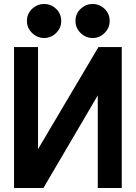

<svg xmlns="http://www.w3.org/2000/svg" viewBox="-20 -934 675 954"><path d="M49.8 0V-700.2H168.9V-192.9L469.2 -700.2H585V0H465.8V-460L195.8 0ZM113.8 -830.1Q113.8 -865.7 139.4 -889.9Q165 -914.1 199.2 -914.1Q233.9 -914.1 259 -889.9Q284.2 -865.7 284.2 -830.1Q284.2 -794.9 258.8 -770Q233.4 -745.1 199.2 -745.1Q165.5 -745.1 139.6 -770Q113.8 -794.9 113.8 -830.1ZM355 -830.1Q355 -865.7 380.6 -889.9Q406.2 -914.1 439.9 -914.1Q474.6 -914.1 499.8 -889.9Q524.9 -865.7 524.9 -830.1Q524.9 -794.9 499.5 -770Q474.1 -745.1 439.9 -745.1Q406.2 -745.1 380.6 -770Q355 -794.9 355 -830.1Z"/></svg>

Font: Cakra Normal
Style: Regular
Weight: 400
Designer: Lucia Kollert, Vojtech Kollert
Foundry: OoM Type
Version: Version 1.000;Glyphs 3.1.1 (3148)